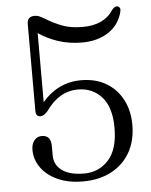

<svg xmlns="http://www.w3.org/2000/svg" viewBox="-53 -769 649 825"><g transform="rotate(-5 272.0 -356.5)"><path d="M67 -141.5Q67 -167.5 79.5 -182.8Q92 -198 112 -198Q151.5 -198 151.5 -150V-110.5Q151.5 -70.5 184.2 -46Q217 -21.5 280.5 -21.5Q343 -21.5 384.8 -67Q426.5 -112.5 426.5 -206Q426.5 -294 386.8 -338.8Q347 -383.5 284 -383.5Q202 -383.5 145.5 -302Q137 -293 129.8 -288Q122.5 -283 114 -283Q94 -283 94 -307.5V-682.5Q94 -715 126.5 -715Q135.5 -715 144.5 -711.8Q153.5 -708.5 169 -699Q203 -678 239.5 -663.8Q276 -649.5 329 -649.5Q421.5 -649.5 461 -712Q474.5 -729 487.5 -723.5Q492.5 -721.5 495 -715.5Q497.5 -709.5 494 -697Q479 -642.5 432.5 -612.8Q386 -583 320 -583Q265.5 -583 218.8 -598.2Q172 -613.5 133 -640V-342Q165 -380.5 207.5 -401.2Q250 -422 301 -422Q363 -422 408.5 -395.2Q454 -368.5 479 -321Q504 -273.5 504 -212Q504 -143.5 475.2 -93.2Q446.5 -43 394.2 -15.5Q342 12 272.5 12Q209 12 163 -9Q117 -30 92 -65Q67 -100 67 -141.5Z"/></g></svg>

Font: Fraunces 9pt Soft Light
Style: Regular
Weight: 300
Version: Version 1.000;[0bf87f6ff]